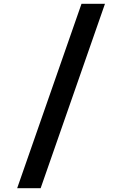

<svg xmlns="http://www.w3.org/2000/svg" viewBox="-20 -843 640 1006"><path d="M193 143H70L407 -823H530Z"/></svg>

Font: Iosevka Extended
Style: Bold
Weight: 700
Width: 7
Monospace: yes
Designer: Belleve Invis
Foundry: Belleve Invis
Version: Version 32.5.0; ttfautohint (v1.8.4)